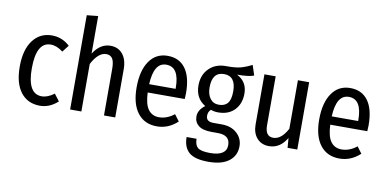

<svg xmlns="http://www.w3.org/2000/svg" viewBox="-85 -1008 2988 1480"><g transform="rotate(10 1409.0 -267.5)"><path d="M252 -538Q332 -538 392 -482L351 -429Q302 -467 255 -467Q142 -467 142 -261Q142 -62 254 -62Q300 -62 351 -100L392 -46Q328 12 253 12Q157 12 102.5 -58Q48 -128 48 -259Q48 -390 103 -464Q158 -538 252 -538Z M710 -538Q771 -538 806 -495Q841 -452 841 -377V0H753V-365Q753 -422 737 -445.5Q721 -469 689 -469Q627 -469 576 -372V0H488V-738L576 -747V-453Q630 -538 710 -538Z M1346 -279Q1346 -257 1344 -233H1054Q1058 -140 1088.5 -100Q1119 -60 1172 -60Q1234 -60 1291 -105L1329 -54Q1258 12 1168 12Q1071 12 1017 -58Q963 -128 963 -258Q963 -388 1014.5 -463Q1066 -538 1158 -538Q1249 -538 1297.5 -471.5Q1346 -405 1346 -279ZM1261 -298V-305Q1261 -469 1159 -469Q1062 -469 1054 -298Z M1814 -583 1840 -504Q1800 -488 1709 -488Q1790 -446 1790 -354Q1790 -274 1743 -225Q1696 -176 1614 -176Q1584 -176 1558 -186Q1536 -169 1536 -136Q1536 -90 1594 -90H1658Q1733 -90 1778 -49Q1823 -8 1823 53Q1823 126 1767.5 169Q1712 212 1607 212Q1499 212 1454 172Q1409 132 1409 53H1487Q1487 102 1512 122.5Q1537 143 1608 143Q1736 143 1736 59Q1736 -19 1641 -19H1593Q1522 -19 1489 -45.5Q1456 -72 1456 -117Q1456 -167 1509 -207Q1430 -254 1430 -355Q1430 -437 1480.5 -487.5Q1531 -538 1611 -538Q1685 -537 1726.5 -548Q1768 -559 1814 -583ZM1610 -475Q1517 -475 1517 -355Q1517 -301 1541.5 -268Q1566 -235 1610 -235Q1656 -235 1679 -263.5Q1702 -292 1702 -356Q1702 -475 1610 -475Z M2266 -527V0H2190L2184 -76Q2132 12 2046 12Q1986 12 1951 -28Q1916 -68 1916 -134V-527H2004V-143Q2004 -57 2067 -57Q2130 -57 2178 -147V-527Z M2775 -279Q2775 -257 2773 -233H2483Q2487 -140 2517.5 -100Q2548 -60 2601 -60Q2663 -60 2720 -105L2758 -54Q2687 12 2597 12Q2500 12 2446 -58Q2392 -128 2392 -258Q2392 -388 2443.5 -463Q2495 -538 2587 -538Q2678 -538 2726.5 -471.5Q2775 -405 2775 -279ZM2690 -298V-305Q2690 -469 2588 -469Q2491 -469 2483 -298Z"/></g></svg>

Font: Fira Sans Condensed
Style: Regular
Weight: 400
Width: 3
Designer: Carrois Corporate & Edenspiekermann AG
Foundry: Carrois Corporate GbR & Edenspiekermann AG
Version: Version 4.202;PS 004.202;hotconv 1.0.88;makeotf.lib2.5.64775